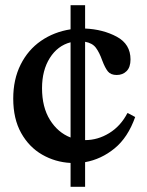

<svg xmlns="http://www.w3.org/2000/svg" viewBox="-20 -630 568 740"><path d="M252 -2Q193 -5 142.5 -34Q92 -63 61.5 -117.5Q31 -172 31 -250Q31 -324 59.5 -381Q88 -438 138 -472.5Q188 -507 252 -517V-610H308V-520Q377 -517 430 -488.5Q483 -460 483 -401Q483 -371 468 -356Q453 -341 430 -341Q407 -341 396 -354.5Q385 -368 374 -397Q363 -428 349.5 -446Q336 -464 308 -469V-90Q357 -90 401 -117Q445 -144 471 -194H473L501 -179Q473 -100 421.5 -58Q370 -16 308 -5V90H252ZM252 -100V-467Q202 -454 172 -406.5Q142 -359 142 -290Q142 -217 172.5 -168Q203 -119 252 -100Z"/></svg>

Font: Minipax
Style: Bold
Weight: 500
Designer: Raphaël Ronot, Igor Stepanchenko (Cyrillic)
Foundry: steppetype
Version: Version 1.002